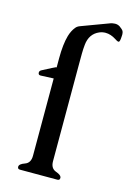

<svg xmlns="http://www.w3.org/2000/svg" viewBox="-110 -762 555 818"><g transform="rotate(15 167.5 -353.0)"><path d="M101.1 -412.6Q82.5 -412.1 45.4 -410.2H43Q33.7 -410.2 33.2 -419.9V-420.9Q33.2 -428.7 42.5 -433.1Q52.2 -437.5 83 -454.1Q90.3 -458 97.2 -460.9Q98.6 -461.4 101.1 -461.4V-501.5Q101.1 -563.5 112.3 -602.5Q119.6 -627.4 133.3 -644Q139.6 -652.3 151.9 -656.7L276.4 -703.1Q280.8 -704.6 293 -705.6H294.9Q305.7 -705.6 314.9 -699.7Q328.1 -690.4 332 -683.6Q335 -677.7 335 -668Q335 -664.1 334.5 -659.7Q333.5 -636.7 328.1 -635.3H326.7Q321.3 -635.3 311 -642.6Q287.6 -657.7 264.6 -657.7Q251 -657.7 237.8 -652.3Q196.8 -634.8 191.9 -585.4Q189.9 -566.9 189.7 -545.4Q189.5 -523.9 189.5 -501.5V-71.3Q189.5 -39.6 213.9 -31Q238.3 -22.5 238.3 -10.3Q238.3 0 228 0H62.5Q52.2 0 52.2 -10.3Q52.2 -22.5 76.7 -31Q101.1 -39.6 101.1 -71.3Z"/></g></svg>

Font: Caudex
Style: Regular
Weight: 400
Version: Version 1.04